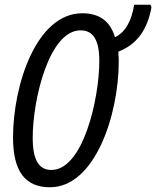

<svg xmlns="http://www.w3.org/2000/svg" viewBox="-20 -780 659 810"><path d="M191 10C380 10 481 -294 481 -522C481 -536 480 -549 479 -562C559 -593 602 -656 619 -749L615 -760H546C535 -691 509 -644 465 -623C445 -691 399 -724 327 -724C133 -724 35 -420 35 -200C35 -57 86 10 191 10ZM197 -63C145 -63 118 -103 118 -199C118 -360 187 -652 320 -652C373 -652 399 -611 399 -523C399 -365 331 -63 197 -63Z"/></svg>

Font: Noto Sans ExtraCondensed
Style: Italic
Weight: 400
Width: 2
Italic angle: -12°
Designer: Monotype Design Team
Foundry: Monotype Imaging Inc.
Version: Version 2.013